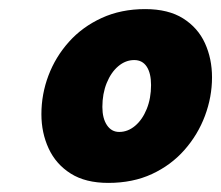

<svg xmlns="http://www.w3.org/2000/svg" viewBox="-20 -735 486 422"><path d="M218 -333Q168 -333 135.5 -353.5Q103 -374 87 -408.5Q71 -443 71 -484Q71 -528 86.5 -569Q102 -610 131.5 -643Q161 -676 203.5 -695.5Q246 -715 299 -715Q350 -715 382.5 -694.5Q415 -674 430.5 -640Q446 -606 446 -565Q446 -522 430.5 -480.5Q415 -439 385.5 -405.5Q356 -372 314 -352.5Q272 -333 218 -333ZM242 -445Q261 -445 277 -458.5Q293 -472 302.5 -495.5Q312 -519 312 -548Q312 -574 302.5 -588.5Q293 -603 275 -603Q256 -603 240 -589.5Q224 -576 214.5 -552.5Q205 -529 205 -500Q205 -475 215 -460Q225 -445 242 -445Z"/></svg>

Font: Raleway Thin Black
Style: Italic
Weight: 900
Italic angle: -12°
Version: Version 4.026